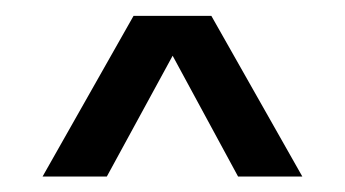

<svg xmlns="http://www.w3.org/2000/svg" viewBox="-20 -728 445 248"><path d="M152.5 -707.5H253L370.5 -500H287.5L203 -656L118 -500H35Z"/></svg>

Font: Overused Grotesk Medium
Style: Regular
Weight: 525
Version: Version 0.004